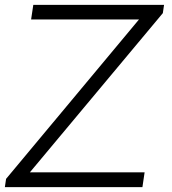

<svg xmlns="http://www.w3.org/2000/svg" viewBox="-26 -770 707 790"><path d="M569 -61 560 0H-6L-1 -34L546 -690H102L111 -750H649L644 -716L97 -61Z"/></svg>

Font: Oakes Grotesk Light
Style: Italic
Weight: 300
Italic angle: -8°
Designer: Samuel Oakes
Foundry: Samuel Oakes
Version: Version 1.000;PS 001.000;hotconv 1.0.88;makeotf.lib2.5.64775